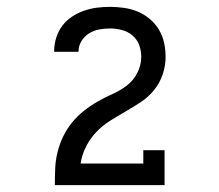

<svg xmlns="http://www.w3.org/2000/svg" viewBox="-20 -863 640 560"><path d="M140 -323V-324Q140 -348 141 -372Q142 -396 148 -420Q154 -444 164.5 -465.5Q175 -487 190.5 -506Q206 -525 225 -540Q244 -555 265 -567Q286 -579 308.5 -589Q331 -599 350 -613.5Q369 -628 380.5 -650.5Q392 -673 392 -697Q392 -715 386 -731.5Q380 -748 366.5 -759.5Q353 -771 335.5 -775.5Q318 -780 301 -780Q285 -780 269 -777Q253 -774 239.5 -765.5Q226 -757 217.5 -743Q209 -729 209 -713V-712H138V-715Q138 -734 144 -753Q150 -772 161.5 -787.5Q173 -803 189.5 -814Q206 -825 224.5 -831.5Q243 -838 262 -840.5Q281 -843 301 -843Q321 -843 342 -840Q363 -837 382 -829Q401 -821 417 -807.5Q433 -794 443.5 -776.5Q454 -759 458.5 -738.5Q463 -718 463 -697Q463 -671 454.5 -646Q446 -621 429.5 -600.5Q413 -580 391 -565.5Q369 -551 346.5 -538Q324 -525 301.5 -511Q279 -497 261 -478Q243 -459 231 -435.5Q219 -412 215 -386H398V-425H460V-323Z"/></svg>

Font: Iosevka Etoile
Style: Regular
Weight: 400
Designer: Belleve Invis
Foundry: Belleve Invis
Version: Version 33.2.4